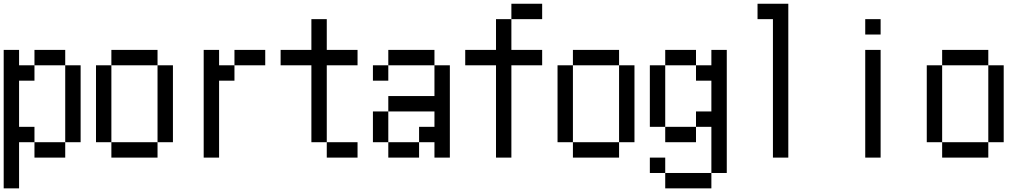

<svg xmlns="http://www.w3.org/2000/svg" viewBox="-20 -937 5540 1040"><path d="M0 83.3V-666.7H83.3V-583.3H166.7V-500H83.3V-250H166.7V-166.7H83.3V83.3ZM166.7 -166.7H333.3V-83.3H166.7ZM166.7 -583.3V-666.7H333.3V-583.3ZM333.3 -166.7V-583.3H416.7V-166.7Z M500 -166.7V-583.3H583.3V-166.7ZM833.3 -166.7V-83.3H583.3V-166.7ZM833.3 -583.3H916.7V-166.7H833.3ZM833.3 -666.7V-583.3H583.3V-666.7Z M1083.3 -83.3V-666.7H1166.7V-583.3H1250V-500H1166.7V-83.3ZM1416.7 -583.3H1250V-666.7H1416.7Z M1500 -583.3V-666.7H1666.7V-833.3H1750V-666.7H1916.7V-583.3H1750V-166.7H1666.7V-583.3ZM1750 -166.7H1916.7V-83.3H1750Z M2000 -166.7V-333.3H2083.3V-166.7ZM2000 -500V-583.3H2083.3V-500ZM2083.3 -166.7H2250V-83.3H2083.3ZM2083.3 -333.3V-416.7H2333.3V-583.3H2416.7V-83.3H2333.3V-166.7H2250V-250H2333.3V-333.3ZM2083.3 -583.3V-666.7H2333.3V-583.3Z M2500 -583.3V-666.7H2666.7V-833.3H2750V-666.7H2916.7V-583.3H2750V-83.3H2666.7V-583.3ZM2750 -916.7H2916.7V-833.3H2750Z M3000 -166.7V-583.3H3083.3V-166.7ZM3333.3 -166.7V-83.3H3083.3V-166.7ZM3333.3 -583.3H3416.7V-166.7H3333.3ZM3333.3 -666.7V-583.3H3083.3V-666.7Z M3500 0V-83.3H3583.3V0ZM3500 -250V-583.3H3583.3V-250ZM3833.3 0V83.3H3583.3V0ZM3833.3 -250H3750V-333.3H3833.3V-500H3750V-583.3H3833.3V-666.7H3916.7V0H3833.3ZM3583.3 -166.7V-250H3750V-166.7ZM3583.3 -583.3V-666.7H3750V-583.3Z M4083.3 -916.7H4250V-83.3H4166.7V-833.3H4083.3Z M4666.7 -83.3V-666.7H4750V-83.3ZM4666.7 -750V-833.3H4750V-750Z M5000 -166.7V-583.3H5083.3V-166.7ZM5333.3 -166.7V-83.3H5083.3V-166.7ZM5333.3 -583.3H5416.7V-166.7H5333.3ZM5333.3 -666.7V-583.3H5083.3V-666.7Z"/></svg>

Font: GalmuriMono11 Regular
Style: Regular
Weight: 400
Designer: Lee Minseo (quiple)
Version: Version 2.399;hotconv 1.1.1;makeotfexe 2.6.0 DEVELOPMENT